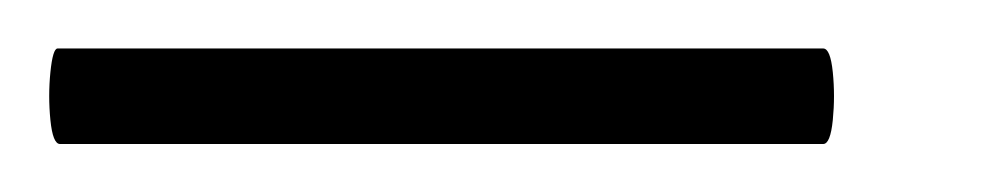

<svg xmlns="http://www.w3.org/2000/svg" viewBox="-32 16 414 80"><path d="M-7 76Q-10 76 -11 66Q-12 56 -11 46.1Q-10 36.2 -8 36.2H311Q314 36.2 315 46.1Q316 56 315 66Q314 76 311 76Z"/></svg>

Font: Cormorant Infant Light
Style: Italic
Weight: 300
Italic angle: -10°
Designer: Christian Thalmann (Catharsis Fonts)
Foundry: Catharsis Fonts
Version: Version 4.001